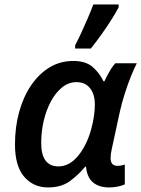

<svg xmlns="http://www.w3.org/2000/svg" viewBox="-20 -821 627 851"><path d="M192.9 9.8Q128.4 9.8 87.4 -37.4Q46.4 -84.5 46.4 -181.2Q46.4 -257.3 64.7 -324.2Q83 -391.1 117.4 -442.1Q151.9 -493.2 199.2 -522Q246.6 -550.8 304.7 -550.8Q359.9 -550.8 390.4 -524.4Q420.9 -498 438.5 -460.9H442.9Q450.7 -478 463.9 -501.7Q477.1 -525.4 491.2 -540.5H586.4Q575.2 -519 561 -484.1Q546.9 -449.2 533.2 -406.7Q519.5 -364.3 509.8 -319.8L475.1 -159.2Q470.2 -137.7 470.2 -120.1Q470.2 -85.9 501 -85.9Q516.6 -85.9 533.2 -91.8V-3.9Q523.4 1 504.6 5.4Q485.8 9.8 463.9 9.8Q418.9 9.8 392.3 -12.5Q365.7 -34.7 361.3 -82.5H357.9Q327.6 -45.9 289.6 -18.1Q251.5 9.8 192.9 9.8ZM239.3 -83.5Q287.6 -83.5 326.2 -130.4Q364.7 -177.2 384.3 -248.5Q400.4 -308.1 400.4 -357.9Q400.4 -402.8 379.2 -429.9Q357.9 -457 319.3 -457Q284.2 -457 255.4 -433.8Q226.6 -410.6 205.6 -371.6Q184.6 -332.5 173.6 -284.7Q162.6 -236.8 162.6 -187.5Q162.6 -83.5 239.3 -83.5ZM313 -606V-620.1Q325.7 -644 340.6 -676.3Q355.5 -708.5 369.6 -741.5Q383.8 -774.4 393.6 -801.3H505.9V-788.6Q493.7 -765.1 473.6 -733.4Q453.6 -701.7 429.9 -668.5Q406.2 -635.3 382.8 -606Z"/></svg>

Font: Open Sans SemiBold
Style: Italic
Weight: 600
Italic angle: -12°
Designer: Monotype Design Team
Foundry: Monotype Imaging Inc.
Version: Version 3.003; ttfautohint (v1.8.4)